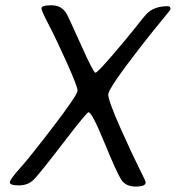

<svg xmlns="http://www.w3.org/2000/svg" viewBox="-20 -704 663 724"><path d="M529.3 -16.1Q529.3 -0.5 491.9 -0.5Q454.6 -0.5 437.5 -25.9Q420.9 -51.3 373.8 -166Q326.7 -280.8 314 -280.8Q307.1 -280.8 218.8 -165.5Q130.4 -50.3 108.2 -27.6Q85.9 -4.9 51.5 -4.9Q17.1 -4.9 17.1 -16.1Q17.1 -27.3 54.2 -68.4Q91.3 -109.4 181.9 -228Q272.5 -346.7 272.5 -362.1Q272.5 -377.4 232.7 -466.1Q192.9 -554.7 164.6 -609.1Q136.2 -663.6 136.2 -672.4Q136.2 -684.1 174.1 -684.1Q211.9 -684.1 230.5 -653.3Q236.8 -643.1 284.7 -536.4Q332.5 -429.7 339.8 -429.7Q347.2 -429.7 405 -497.1Q462.9 -564.5 491 -600.6Q519 -636.7 532.2 -650.9Q560.1 -680.7 612.8 -680.7Q623 -680.7 623 -669.9Q623 -666.5 592.5 -630.1Q562 -593.8 511.7 -529.3Q388.2 -370.6 388.2 -347.7Q388.2 -324.7 433.3 -223.1Q478.5 -121.6 503.9 -71.5Q529.3 -21.5 529.3 -16.1Z"/></svg>

Font: Averia Sans Libre Light
Style: Italic
Weight: 300
Italic angle: -8.5°
Version: Version 1.002